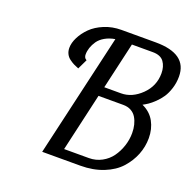

<svg xmlns="http://www.w3.org/2000/svg" viewBox="-124 -825 951 949"><g transform="rotate(20 351.5 -350.0)"><path d="M461.9 -404.8Q519.5 -404.8 567.9 -451.9Q616.2 -499 616.2 -565.9Q616.2 -601.6 598.9 -625.7Q581.5 -649.9 540 -649.9H430.2L374 -404.8ZM703.1 -580.1Q703.1 -547.4 693.6 -517.6Q684.1 -487.8 670.7 -467.8Q657.2 -447.8 639.2 -430.4Q621.1 -413.1 607.7 -404.1Q594.2 -395 581.1 -388.2Q625 -368.2 646 -329.8Q667 -291.5 667 -243.2Q667 -198.2 650.4 -156.2Q633.8 -114.3 601.8 -78.6Q569.8 -43 516.1 -21.5Q462.4 0 395 0H194.8L344.2 -647Q314.5 -642.1 291.5 -628.9Q268.6 -615.7 256.3 -597.9Q244.1 -580.1 238 -561.8Q231.9 -543.5 231.9 -525.9Q231.9 -518.6 234.1 -513.2Q236.3 -507.8 238.5 -505.9Q240.7 -503.9 246.1 -500L221.2 -448.2Q206.1 -454.1 195.3 -459.5Q184.6 -464.8 171.6 -474.4Q158.7 -483.9 151.9 -497.8Q145 -511.7 145 -528.8Q145 -555.2 159.7 -584.5Q174.3 -613.8 200.4 -639.9Q226.6 -666 267.8 -683.1Q309.1 -700.2 356.9 -700.2H537.1Q703.1 -700.2 703.1 -580.1ZM421.9 -49.8Q458.5 -49.8 489.3 -66.4Q520 -83 539.6 -110.1Q559.1 -137.2 570.1 -170.7Q581.1 -204.1 581.1 -238.8Q581.1 -261.7 576.2 -281.7Q571.3 -301.8 561.3 -318.6Q551.3 -335.4 533.7 -345.2Q516.1 -355 492.2 -355H361.8L292 -49.8Z"/></g></svg>

Font: Pfennig
Style: Italic
Weight: 500
Italic angle: -13°
Version: Version 20120410 ; ttfautohint (v0.8)